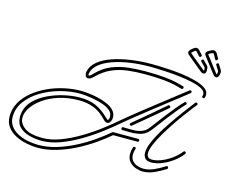

<svg xmlns="http://www.w3.org/2000/svg" viewBox="-179 -1101 1569 1313"><g transform="rotate(15 605.5 -444.0)"><path d="M1236 -748Q1227 -750 1221 -759Q1217 -763 1205.5 -778.5Q1194 -794 1179 -813.5Q1164 -833 1151 -849.5Q1138 -866 1133 -874Q1127 -883 1129 -890Q1132 -903 1163 -917Q1175 -924 1186 -921Q1197 -918 1204 -906Q1206 -901 1211 -893Q1216 -885 1222 -875Q1223 -872 1222 -869Q1221 -863 1214.5 -860.5Q1208 -858 1205 -863Q1200 -871 1186 -897Q1184 -901 1181 -902Q1178 -902 1171 -899Q1155 -892 1152 -889Q1149 -886 1150 -884Q1155 -878 1167.5 -861.5Q1180 -845 1194.5 -826Q1209 -807 1221 -791.5Q1233 -776 1236 -772Q1239 -768 1240.5 -768Q1242 -768 1243 -773Q1245 -781 1245 -786Q1245 -791 1240 -799L1221 -829Q1219 -832 1220 -835Q1221 -841 1228 -843Q1235 -845 1238 -839L1258 -807Q1264 -797 1264 -789Q1264 -781 1261 -769Q1255 -744 1236 -748ZM1149 -750Q1140 -750 1132 -757Q1128 -760 1113 -772.5Q1098 -785 1079 -800.5Q1060 -816 1044 -829.5Q1028 -843 1021 -849Q1013 -857 1013 -864Q1013 -877 1040 -898Q1051 -907 1062 -907Q1074 -907 1083 -896Q1086 -892 1093 -885Q1100 -878 1107 -870Q1109 -868 1109 -864Q1109 -859 1103.5 -855Q1098 -851 1093 -855Q1087 -862 1067 -884Q1064 -887 1061 -887Q1059 -887 1052 -882Q1039 -872 1036.5 -868.5Q1034 -865 1035 -863Q1041 -858 1057 -844.5Q1073 -831 1091.5 -816Q1110 -801 1125 -788.5Q1140 -776 1144 -773Q1148 -770 1149.5 -770Q1151 -770 1151 -776Q1151 -784 1150 -788.5Q1149 -793 1142 -800L1117 -825Q1114 -828 1114 -831Q1114 -837 1120.5 -840.5Q1127 -844 1131 -839L1158 -812Q1166 -804 1167.5 -796Q1169 -788 1169 -776Q1169 -750 1149 -750ZM398 -514Q382 -514 377.5 -528Q373 -542 375 -554Q384 -598 422.5 -629.5Q461 -661 519.5 -681Q578 -701 648 -711Q718 -721 791 -721Q801 -721 835 -720.5Q869 -720 916.5 -717Q964 -714 1014 -707.5Q1064 -701 1108 -689Q1152 -677 1179.5 -658.5Q1207 -640 1207 -613Q1207 -602 1203 -593Q1200 -587 1194 -587Q1190 -587 1186.5 -591Q1183 -595 1185 -601Q1187 -604 1187 -607Q1187 -610 1187 -613Q1187 -634 1161 -648.5Q1135 -663 1093 -672.5Q1051 -682 1003 -688Q955 -694 910 -696.5Q865 -699 832.5 -700Q800 -701 791 -701Q716 -701 648 -691Q580 -681 526 -662Q472 -643 437.5 -615Q403 -587 395 -550Q395 -549 394.5 -547Q394 -545 394 -543Q394 -534 398 -534Q405 -534 413.5 -542Q422 -550 426 -555Q475 -605 532 -627.5Q589 -650 649 -656Q709 -662 766 -662Q849 -662 902 -656.5Q955 -651 987 -643.5Q1019 -636 1039 -630Q1046 -627 1046 -621Q1046 -616 1042 -612.5Q1038 -609 1033 -610Q1014 -616 983 -623.5Q952 -631 900 -636.5Q848 -642 766 -642Q702 -642 644.5 -635Q587 -628 534.5 -605Q482 -582 433 -533Q426 -526 417.5 -520Q409 -514 398 -514ZM186 34Q149 34 107.5 25.5Q66 17 29.5 -1.5Q-7 -20 -30 -50.5Q-53 -81 -53 -126Q-53 -179 -27.5 -224Q-2 -269 41.5 -305Q85 -341 140 -366.5Q195 -392 255.5 -405.5Q316 -419 374 -419Q393 -419 425 -416Q457 -413 492.5 -405Q528 -397 560 -383.5Q592 -370 612 -349Q632 -328 632 -299Q632 -295 631.5 -291.5Q631 -288 630 -283Q629 -276 622 -265Q615 -254 600 -254Q590 -254 576.5 -267.5Q563 -281 556 -288Q519 -322 475.5 -337.5Q432 -353 380 -353Q302 -353 238.5 -333Q175 -313 129 -280.5Q83 -248 58.5 -211Q34 -174 34 -139Q34 -98 74 -68.5Q114 -39 201 -39Q260 -39 326 -63.5Q392 -88 458.5 -127.5Q525 -167 585.5 -213Q646 -259 694 -301Q709 -314 739.5 -338.5Q770 -363 809.5 -394.5Q849 -426 891.5 -459Q934 -492 973.5 -523Q1013 -554 1044 -578Q1075 -602 1090 -614Q1092 -616 1096 -616Q1106 -616 1106 -605Q1106 -601 1102 -598Q1087 -586 1056.5 -562Q1026 -538 986.5 -507.5Q947 -477 904.5 -443.5Q862 -410 822.5 -379Q783 -348 752.5 -323.5Q722 -299 707 -286Q659 -244 598 -197.5Q537 -151 469 -110.5Q401 -70 332.5 -44.5Q264 -19 201 -19Q159 -19 116 -29.5Q73 -40 44.5 -67Q16 -94 16 -142Q16 -150 17 -158.5Q18 -167 20 -176Q30 -224 68.5 -261Q107 -298 161 -323Q215 -348 273 -360.5Q331 -373 380 -373Q447 -373 494.5 -351.5Q542 -330 586 -286Q589 -284 593 -280Q597 -276 601 -274Q607 -274 610 -288Q611 -291 611 -294Q611 -297 611 -300Q611 -324 591.5 -341Q572 -358 542 -369Q512 -380 479 -386.5Q446 -393 417.5 -396Q389 -399 374 -399Q304 -399 232.5 -379.5Q161 -360 101 -323.5Q41 -287 4.5 -237Q-32 -187 -32 -127Q-32 -90 -12.5 -63Q7 -36 39 -19Q71 -2 109.5 6Q148 14 186 14Q250 14 314.5 -5.5Q379 -25 441 -57Q503 -89 557 -126.5Q611 -164 654 -201Q654 -201 656.5 -202Q659 -203 660 -203H836Q846 -203 846 -193Q846 -183 836 -183H664Q621 -146 566 -108Q511 -70 448 -38Q385 -6 318.5 14Q252 34 186 34ZM964 -70Q932 -70 919 -85.5Q906 -101 906 -124Q906 -151 917.5 -182Q929 -213 943 -240Q957 -267 965 -280Q985 -314 1016 -360Q1047 -406 1082.5 -454Q1118 -502 1149 -542Q1152 -546 1157 -546Q1162 -546 1166 -540.5Q1170 -535 1165 -530Q1160 -524 1140.5 -499Q1121 -474 1094 -437.5Q1067 -401 1038 -357.5Q1009 -314 983.5 -270.5Q958 -227 942 -189.5Q926 -152 926 -127Q926 -90 964 -90Q992 -90 1027.5 -103.5Q1063 -117 1098 -142Q1133 -167 1158 -199Q1161 -203 1166 -203Q1171 -203 1174.5 -197Q1178 -191 1173 -186Q1148 -153 1111 -126.5Q1074 -100 1035.5 -85Q997 -70 964 -70ZM776 -232Q762 -232 747.5 -232.5Q733 -233 717 -233Q707 -233 707 -243Q707 -253 717 -253Q730 -253 744 -252.5Q758 -252 772 -252Q787 -252 802.5 -253Q818 -254 833 -258Q853 -263 869 -274Q885 -285 902 -309Q936 -355 970 -399Q1004 -443 1032.5 -477Q1061 -511 1078 -527Q1081 -530 1085 -530Q1090 -530 1093.5 -524Q1097 -518 1091 -513Q1075 -497 1047 -463.5Q1019 -430 985.5 -386.5Q952 -343 918 -297Q887 -254 852 -243Q817 -232 776 -232ZM765 -277Q755 -277 755 -287Q755 -292 759 -295Q782 -314 820 -345.5Q858 -377 899.5 -412.5Q941 -448 975 -477Q977 -479 981 -479Q992 -479 992 -468Q992 -465 988 -461Q954 -432 912.5 -397Q871 -362 833 -330.5Q795 -299 771 -279Q769 -277 765 -277ZM922 5Q901 5 874.5 -4Q848 -13 828.5 -34Q809 -55 809 -91Q809 -102 811 -113Q813 -124 817 -137Q820 -144 826 -144Q831 -144 834.5 -140.5Q838 -137 836 -131Q829 -110 829 -92Q829 -63 844 -46Q859 -29 881 -22Q903 -15 922 -15Q959 -15 997 -32Q1035 -49 1070 -72Q1074 -74 1075 -74Q1080 -74 1082.5 -70.5Q1085 -67 1085 -63Q1085 -58 1081 -55Q1045 -32 1004 -13.5Q963 5 922 5ZM1149 -750Q1140 -750 1132 -757Q1128 -760 1113 -772.5Q1098 -785 1079 -800.5Q1060 -816 1044 -829.5Q1028 -843 1021 -849Q1013 -857 1013 -864Q1013 -877 1040 -898Q1051 -907 1062 -907Q1074 -907 1083 -896Q1086 -892 1093 -885Q1100 -878 1107 -870Q1109 -868 1109 -864Q1109 -859 1103.5 -855Q1098 -851 1093 -855Q1087 -862 1067 -884Q1064 -887 1061 -887Q1059 -887 1052 -882Q1039 -872 1036.5 -868.5Q1034 -865 1035 -863Q1041 -858 1057 -844.5Q1073 -831 1091.5 -816Q1110 -801 1125 -788.5Q1140 -776 1144 -773Q1148 -770 1149.5 -770Q1151 -770 1151 -776Q1151 -784 1150 -788.5Q1149 -793 1142 -800L1117 -825Q1114 -828 1114 -831Q1114 -837 1120.5 -840.5Q1127 -844 1131 -839L1158 -812Q1166 -804 1167.5 -796Q1169 -788 1169 -776Q1169 -750 1149 -750Z"/></g></svg>

Font: Neonderthaw
Style: Regular
Weight: 400
Designer: Robert E. Leuschke
Foundry: Robert E. Leuschke
Version: Version 1.010; ttfautohint (v1.8.3)